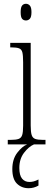

<svg xmlns="http://www.w3.org/2000/svg" viewBox="-20 -762 268 1013"><path d="M117 -654Q104 -654 96.5 -663Q89 -672 89 -698Q89 -723 96.5 -732.5Q104 -742 117 -742Q129 -742 137.5 -732.5Q146 -723 146 -698Q146 -672 137.5 -663Q129 -654 117 -654ZM21 0V-24H36Q64 -24 78 -29Q92 -34 97 -49.5Q102 -65 102 -99V-434Q102 -469 98 -485.5Q94 -502 80.5 -507Q67 -512 41 -512H34V-536H142V-100Q142 -66 147 -50Q152 -34 166 -29Q180 -24 207 -24H220V0ZM131 231Q94 231 69.5 207Q45 183 45 130Q45 78 71 44Q97 10 123 0H159Q131 12 106.5 44.5Q82 77 82 124Q82 163 96.5 180.5Q111 198 135 198Q147 198 158 195Q169 192 183 185V217Q159 231 131 231Z"/></svg>

Font: Noto Serif Bengali ExtraCondensed ExtraLight
Style: Regular
Weight: 200
Width: 2
Designer: Juan Bruce, Universal Thirst, Indian Type Foundry and the Monotype Design Team.
Foundry: Monotype Imaging Inc.
Version: Version 2.003; ttfautohint (v1.8.4.7-5d5b)